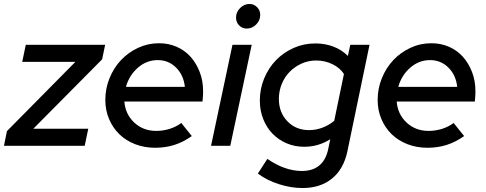

<svg xmlns="http://www.w3.org/2000/svg" viewBox="-45 -735 2452 968"><path d="M-25 0 -10 -74 335 -423H67L85 -509H485L470 -436L123 -86H400L382 0Z M922 -49Q878 -18 833 -4Q788 10 737 10Q683 10 636.5 -8Q590 -26 557 -58Q524 -90 505 -134.5Q486 -179 486 -231Q486 -289 507.5 -341.5Q529 -394 565.5 -432.5Q602 -471 651.5 -494Q701 -517 757 -517Q805 -517 846 -499Q887 -481 916 -448.5Q945 -416 962 -371.5Q979 -327 979 -275Q979 -265 978.5 -254Q978 -243 976 -223H582Q587 -159 632 -117Q677 -75 743 -75Q778 -75 811 -85.5Q844 -96 869 -115ZM750 -432Q694 -432 650 -393.5Q606 -355 590 -297H887Q881 -356 843 -394Q805 -432 750 -432Z M1199 -591Q1176 -591 1160.5 -607Q1145 -623 1145 -646Q1145 -674 1165.5 -694.5Q1186 -715 1213 -715Q1235 -715 1251 -699Q1267 -683 1267 -660Q1267 -632 1246.5 -611.5Q1226 -591 1199 -591ZM1224 -509 1116 0H1019L1127 -509Z M1489 5Q1441 5 1400 -12.5Q1359 -30 1329 -61Q1299 -92 1282 -135Q1265 -178 1265 -228Q1265 -287 1287 -340Q1309 -393 1347 -432Q1385 -471 1436 -493.5Q1487 -516 1545 -516Q1594 -516 1636 -500Q1678 -484 1709 -453L1721 -509H1818L1706 30Q1687 118 1628.5 165.5Q1570 213 1480 213Q1422 213 1361 193.5Q1300 174 1255 140L1303 66Q1346 96 1390 111.5Q1434 127 1477 127Q1531 127 1564 100Q1597 73 1609 20L1620 -33Q1590 -14 1557 -4.5Q1524 5 1489 5ZM1361 -236Q1361 -168 1404 -123.5Q1447 -79 1513 -79Q1548 -79 1581 -91.5Q1614 -104 1640 -126L1689 -362Q1669 -393 1631 -411.5Q1593 -430 1549 -430Q1510 -430 1475.5 -414.5Q1441 -399 1415.5 -373Q1390 -347 1375.5 -311.5Q1361 -276 1361 -236Z M2295 -49Q2251 -18 2206 -4Q2161 10 2110 10Q2056 10 2009.5 -8Q1963 -26 1930 -58Q1897 -90 1878 -134.5Q1859 -179 1859 -231Q1859 -289 1880.5 -341.5Q1902 -394 1938.5 -432.5Q1975 -471 2024.5 -494Q2074 -517 2130 -517Q2178 -517 2219 -499Q2260 -481 2289 -448.5Q2318 -416 2335 -371.5Q2352 -327 2352 -275Q2352 -265 2351.5 -254Q2351 -243 2349 -223H1955Q1960 -159 2005 -117Q2050 -75 2116 -75Q2151 -75 2184 -85.5Q2217 -96 2242 -115ZM2123 -432Q2067 -432 2023 -393.5Q1979 -355 1963 -297H2260Q2254 -356 2216 -394Q2178 -432 2123 -432Z"/></svg>

Font: Red Hat Display Medium
Style: Italic
Weight: 500
Italic angle: -12°
Designer: Pentagram / MCKL
Foundry: Pentagram / MCKL
Version: Version 1.003; Red Hat Display Medium Italic